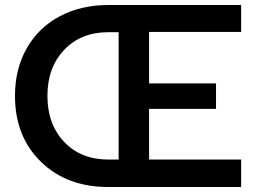

<svg xmlns="http://www.w3.org/2000/svg" viewBox="-20 -749 1016 769"><path d="M40 -365.2Q40 -472.2 86.7 -554.9Q133.3 -637.7 218.5 -683.3Q303.7 -729 415 -729H945.8V-621.1H577.1V-415H845.2V-313H577.1V-109.9H945.8V0H414.1Q247.1 0 143.6 -101.3Q40 -202.6 40 -365.2ZM169.9 -365.2Q169.9 -251.5 237.1 -180.7Q304.2 -109.9 414.1 -109.9H455.1V-620.1H414.1Q304.2 -620.1 237.1 -549.3Q169.9 -478.5 169.9 -365.2Z"/></svg>

Font: BDO Grotesk Medium
Style: Regular
Weight: 500
Designer: Deni Anggara
Foundry: Lokal Container
Version: Version 2.000